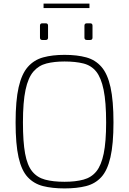

<svg xmlns="http://www.w3.org/2000/svg" viewBox="-20 -1045 719 1071"><path d="M340 6Q271 6 220 -7Q169 -20 134.5 -57Q100 -94 83.5 -167.5Q67 -241 67 -362Q67 -484 84 -558.5Q101 -633 135.5 -672Q170 -711 221 -725Q272 -739 340 -739Q410 -739 461 -725Q512 -711 546 -672Q580 -633 596.5 -558.5Q613 -484 613 -362Q613 -241 596 -167.5Q579 -94 545 -57Q511 -20 460 -7Q409 6 340 6ZM340 -31Q401 -31 445.5 -43Q490 -55 517.5 -89Q545 -123 558.5 -188.5Q572 -254 572 -362Q572 -476 558 -544Q544 -612 516.5 -646Q489 -680 445 -691Q401 -702 340 -702Q283 -702 239.5 -691Q196 -680 166.5 -646Q137 -612 122.5 -544Q108 -476 108 -362Q108 -254 120 -188.5Q132 -123 159.5 -89Q187 -55 231.5 -43Q276 -31 340 -31ZM465 -822Q451 -822 451 -835V-902Q451 -915 465 -915H483Q490 -915 493 -911.5Q496 -908 496 -902V-835Q496 -822 483 -822ZM216 -822Q203 -822 203 -835V-902Q203 -915 216 -915H235Q242 -915 245 -911.5Q248 -908 248 -902V-835Q248 -822 235 -822ZM223 -1000V-1025H479V-1000Z"/></svg>

Font: Exo Thin ExtraLight
Style: Regular
Weight: 250
Version: Version 2.000